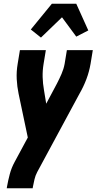

<svg xmlns="http://www.w3.org/2000/svg" viewBox="-20 -787 540 1022"><path d="M16 215 17 208Q23 174 32 140Q41 106 58 75L128 -55L79 -288Q71 -326 69 -366Q67 -406 74 -447L86 -520H224L212 -447Q206 -411 207 -376.5Q208 -342 214 -308L226 -235L283 -342Q296 -367 307.5 -393.5Q319 -420 324 -447L336 -520H474L462 -447Q455 -406 440 -366Q425 -326 403 -288L178 129Q168 148 163.5 168Q159 188 155 208L154 215ZM198 -587 144 -630 256 -767H386L450 -625L386 -592L310 -695Z"/></svg>

Font: Iosevka Term Curly Hv Obl
Style: Regular
Weight: 900
Italic angle: -9°
Designer: Belleve Invis
Foundry: Belleve Invis
Version: Version 32.3.0